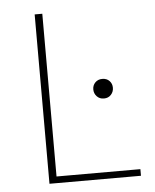

<svg xmlns="http://www.w3.org/2000/svg" viewBox="-49 -692 591 734"><g transform="rotate(-5 246.5 -325.0)"><path d="M462.4 -25.4V0H111.3V-649.9H140.6V-25.4ZM309.6 -344.7Q309.6 -360.4 320.1 -371.1Q330.6 -381.8 347.2 -381.8Q364.3 -381.8 374.5 -371.1Q384.8 -360.4 384.8 -344.7Q384.8 -329.1 374.5 -317.9Q364.3 -306.6 347.2 -306.6Q330.6 -306.6 320.1 -317.9Q309.6 -329.1 309.6 -344.7Z"/></g></svg>

Font: Estedad-FD Thin
Style: Regular
Weight: 100
Designer: Amin Abedi
Version: Version 7.3